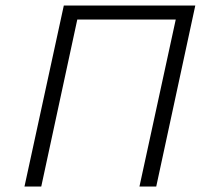

<svg xmlns="http://www.w3.org/2000/svg" viewBox="-20 -678 747 698"><path d="M487 0 630 -658H690L548 0ZM69 0 212 -658H272L130 0ZM221 -607 232 -658H670L660 -607Z"/></svg>

Font: Ysabeau Office Light
Style: Italic
Weight: 300
Italic angle: -12°
Designer: Christian Thalmann (Catharsis Fonts)
Version: Version 2.001;gftools[0.9.30]; featfreeze: tnum,lnum,ss02